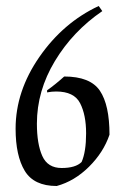

<svg xmlns="http://www.w3.org/2000/svg" viewBox="-20 -605 417 640"><path d="M103 -193Q103 -125 121 -85Q139 -45 185.5 -45Q232 -45 252 -65Q267 -99 267 -160.5Q267 -222 247 -261Q227 -300 167 -300Q152 -300 137 -297V-304Q164 -323 194 -350Q281 -350 313 -302.5Q345 -255 345 -156Q325 -97 276.5 -49Q228 -1 169 15Q93 15 62.5 -35.5Q32 -86 32 -176Q32 -301 111.5 -415.5Q191 -530 309 -585L321 -568Q223 -501 163 -401.5Q103 -302 103 -193Z"/></svg>

Font: Almendra
Style: Italic
Weight: 400
Italic angle: -12°
Designer: Ana Sanfelippo
Foundry: Ana Sanfelippo
Version: Version 1.004